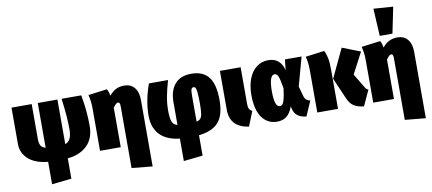

<svg xmlns="http://www.w3.org/2000/svg" viewBox="-88 -1198 3981 1771"><g transform="rotate(-10 1902.5 -313.0)"><path d="M458 17V207L274 227V17Q154 5 91 -52Q28 -109 28 -194V-534H217V-204Q217 -166 230 -144.5Q243 -123 274 -115V-534H458V-117Q490 -127 505 -159Q520 -191 520 -247Q520 -362 497 -534H681Q709 -388 709 -243Q709 -128 642 -61.5Q575 5 458 17Z M1216 -398V226L1022 207V-373Q1022 -393 1017 -401.5Q1012 -410 1003 -410Q984 -410 956 -367L957 -360V0H763V-396Q763 -470 747 -525L924 -548Q939 -524 945 -484Q976 -521 1009.5 -537.5Q1043 -554 1086 -554Q1147 -554 1181.5 -512.5Q1216 -471 1216 -398Z M1687 17V208L1508 227V17Q1384 3 1322 -63Q1260 -129 1260 -241Q1260 -381 1315 -534H1494Q1470 -450 1458 -386.5Q1446 -323 1446 -256Q1446 -185 1458.5 -152.5Q1471 -120 1508 -111V-324Q1508 -431 1560 -492.5Q1612 -554 1714 -554Q1825 -554 1877.5 -485Q1930 -416 1930 -271Q1930 -130 1872 -63.5Q1814 3 1687 17ZM1746 -269Q1746 -338 1742.5 -372Q1739 -406 1732.5 -417Q1726 -428 1714 -428Q1698 -428 1692.5 -412.5Q1687 -397 1687 -349V-111Q1712 -116 1724.5 -131Q1737 -146 1741.5 -177.5Q1746 -209 1746 -269Z M2174 -188Q2174 -160 2182 -144.5Q2190 -129 2210 -118L2155 19Q1980 -7 1980 -169V-534H2174Z M2578 -434 2589 -534H2745L2671 -265L2696 -175Q2703 -149 2717.5 -136.5Q2732 -124 2754 -121L2693 19Q2641 13 2611.5 -9.5Q2582 -32 2572 -75L2566 -97Q2544 -36 2509 -8.5Q2474 19 2419 19Q2331 19 2279 -53Q2227 -125 2227 -263Q2227 -350 2252.5 -416Q2278 -482 2325.5 -518Q2373 -554 2436 -554Q2495 -554 2530.5 -521.5Q2566 -489 2578 -434ZM2419 -263Q2419 -118 2468 -118Q2485 -118 2495.5 -132Q2506 -146 2514 -179Q2522 -212 2530 -274Q2517 -356 2505 -386Q2493 -416 2470 -416Q2419 -416 2419 -263Z M3189 -286 3267 -156Q3274 -144 3281 -137Q3288 -130 3299 -126L3232 19Q3177 14 3140 -8.5Q3103 -31 3079 -89L2996 -281L3123 -550L3293 -484ZM2992 -356V0H2798V-396Q2798 -471 2782 -525L2959 -548Q2976 -515 2984 -474.5Q2992 -434 2992 -356Z M3775 -398V226L3581 207V-373Q3581 -393 3576 -401.5Q3571 -410 3562 -410Q3543 -410 3515 -367L3516 -360V0H3322V-396Q3322 -470 3306 -525L3483 -548Q3498 -524 3504 -484Q3535 -521 3568.5 -537.5Q3602 -554 3645 -554Q3706 -554 3740.5 -512.5Q3775 -471 3775 -398ZM3474 -853 3657 -840 3607 -596H3488Z"/></g></svg>

Font: Fira Sans Condensed Black
Style: Regular
Weight: 900
Width: 3
Designer: Carrois Corporate & Edenspiekermann AG
Foundry: Carrois Corporate GbR & Edenspiekermann AG
Version: Version 4.203